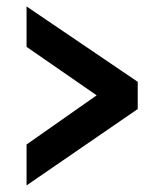

<svg xmlns="http://www.w3.org/2000/svg" viewBox="-20 -562 474 582"><path d="M60.5 0V-124L273 -273L60.5 -420V-542.5L397.5 -314V-231.5Z"/></svg>

Font: Mohave SemiBold
Style: Regular
Weight: 600
Designer: Gumpita Rahayu
Foundry: Tokotype
Version: Version 2.003